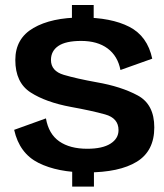

<svg xmlns="http://www.w3.org/2000/svg" viewBox="-20 -710 636 746"><path d="M259.5 -608.5H344V-690.5H259.5ZM260.5 15H345V-65H260.5ZM317 -40Q444 -40 511.8 -81.8Q579.5 -123.5 579.5 -215Q579.5 -304.5 515 -339.2Q450.5 -374 355 -390.5Q277.5 -404.5 227.8 -419.2Q178 -434 178 -477Q178 -512 206.8 -531.5Q235.5 -551 295.5 -551Q358.5 -551 398 -521.8Q437.5 -492.5 448 -438L571.5 -482Q553 -569.5 482.5 -605.8Q412 -642 297 -642Q180 -642 109.8 -601.2Q39.5 -560.5 39.5 -477Q39.5 -389 99 -350.8Q158.5 -312.5 256 -294.5Q336 -280 388.2 -265.5Q440.5 -251 440.5 -204.5Q440.5 -171.5 409.2 -151.8Q378 -132 319 -132Q251.5 -132 210.2 -160.8Q169 -189.5 158.5 -250L35 -205.5Q55.5 -114 129.8 -77Q204 -40 317 -40Z"/></svg>

Font: Anybody Thin SemiBold
Style: Regular
Weight: 600
Version: Version 1.113;gftools[0.9.25]